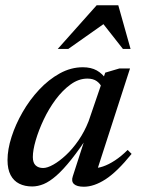

<svg xmlns="http://www.w3.org/2000/svg" viewBox="-20 -697 533 728"><path d="M256 -28.5 309 -192.5H321.5Q282.5 -132.5 251 -93Q219.5 -53.5 193.8 -31Q168 -8.5 145.8 0.8Q123.5 10 102 10Q74 10 53 -0.5Q32 -11 20.2 -33.2Q8.5 -55.5 8.5 -90Q8.5 -130.5 23.8 -178Q39 -225.5 65.8 -272Q92.5 -318.5 128.5 -357Q164.5 -395.5 206.8 -418.8Q249 -442 294 -442Q325 -442 346.8 -430Q368.5 -418 386 -392.5L366.5 -364.5Q361 -379 347.2 -389Q333.5 -399 311.5 -399Q278.5 -399 248 -377Q217.5 -355 191.2 -319.8Q165 -284.5 145.8 -243.8Q126.5 -203 115.5 -165.2Q104.5 -127.5 104.5 -101.5Q104.5 -80 115 -70Q125.5 -60 143.5 -60Q159.5 -60 182.2 -72.8Q205 -85.5 230 -108.8Q255 -132 277.8 -165Q300.5 -198 316 -237.5L379 -421.5L433 -437.5H473L343.5 -37L331.5 -60Q349 -58.5 370.5 -65.8Q392 -73 416 -88.8Q440 -104.5 464 -128.5L479 -113.5Q424 -45.5 380.2 -17.2Q336.5 11 298 11Q271.5 11 260.5 0.8Q249.5 -9.5 256 -28.5ZM199 -511.5 346.5 -677H428.5L475 -511.5H446L363.5 -616.5H388L239 -511.5Z"/></svg>

Font: Newsreader 24pt Medium
Style: Italic
Weight: 500
Italic angle: -17°
Designer: Hugues Gentile
Foundry: Production Type
Version: Version 1.003